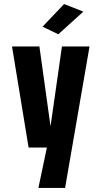

<svg xmlns="http://www.w3.org/2000/svg" viewBox="-20 -730 490 950"><path d="M170 200 212 0H121.5L39.5 -500H175L230 -105L286.5 -500H423L302 200ZM268.5 -560.5 190.5 -598 297 -710 392.5 -672.5Z"/></svg>

Font: Trispace Condensed SemiBold
Style: Regular
Weight: 600
Width: 3
Designer: Tyler Finck
Foundry: Etcetera Type Company
Version: Version 1.210; ttfautohint (v1.8.3)